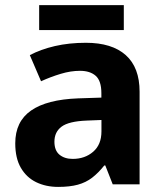

<svg xmlns="http://www.w3.org/2000/svg" viewBox="-20 -724 639 754"><path d="M317.3 -556Q419.6 -556 473.9 -507.5Q528.2 -459 528.2 -363.8V0H422.7L393.5 -74.2H389.5Q366.5 -45.2 342 -26.3Q317.5 -7.4 285.7 1.3Q253.9 10 208.3 10Q160.3 10 122.1 -8.5Q83.9 -27.1 61.9 -65Q39.9 -102.9 39.9 -161.2Q39.9 -246.7 102 -289.9Q164.1 -333.1 286.5 -337.7L378.1 -340.7V-358.1Q378.1 -406.7 355.8 -426.3Q333.6 -445.9 294 -445.9Q257.5 -445.9 218.3 -434Q179 -422.2 141.2 -404.9L97.1 -507.5Q140 -530.2 195.6 -543.1Q251.3 -556 317.3 -556ZM320.7 -250.5Q250 -247.7 221.9 -226.7Q193.7 -205.7 193.7 -167.5Q193.7 -132.9 213.6 -116.5Q233.5 -100 265.5 -100Q313.4 -100 345.9 -128.1Q378.4 -156.1 378.4 -207.9V-252.8ZM466.2 -703.8V-606H133.8V-703.8Z"/></svg>

Font: Noto Sans Khmer UI
Style: Regular
Weight: 400
Designer: Danh Hong and the Monotype Design Team
Foundry: Monotype Imaging Inc.
Version: Version 2.002